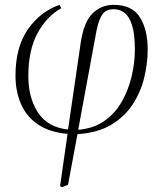

<svg xmlns="http://www.w3.org/2000/svg" viewBox="-20 -543 673 793"><path d="M237 230 228 226 259 10Q183 3 135.5 -30Q88 -63 66 -115Q44 -167 44 -231Q44 -348 95 -421.5Q146 -495 226 -523L233 -509Q172 -475 134.5 -405Q97 -335 97 -229Q97 -139 137 -78Q177 -17 261 -8L313 -364Q326 -453 362.5 -488Q399 -523 449 -523Q526 -523 558 -471.5Q590 -420 590 -339Q590 -281 575.5 -221.5Q561 -162 527.5 -111Q494 -60 438 -27Q382 6 300 11L261 220ZM303 -7Q366 -12 411 -43.5Q456 -75 483.5 -124Q511 -173 524 -229Q537 -285 537 -337Q537 -402 525.5 -438.5Q514 -475 494.5 -490Q475 -505 449 -505Q433 -505 419.5 -498.5Q406 -492 395.5 -471Q385 -450 377 -408Z"/></svg>

Font: Literata 72pt ExtraLight
Style: Italic
Weight: 200
Italic angle: -2°
Designer: Latin by Veronika Burian and Jose Scaglione. Greek by Irene Vlachou. Cyrillic by Vera Evstafieva
Foundry: TypeTogether
Version: Version 3.002